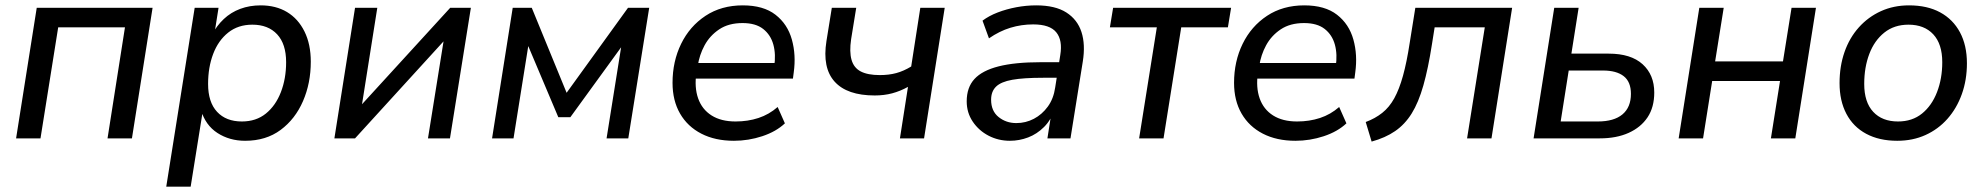

<svg xmlns="http://www.w3.org/2000/svg" viewBox="-20 -516 7403 716"><path d="M40 0 117 -487H549L472 0H381L446 -414H197L131 0Z M600 180 706 -487H795L779 -386H770Q788 -420 814.5 -445Q841 -470 876 -483Q911 -496 952 -496Q1009 -496 1050.5 -471Q1092 -446 1115.5 -398.5Q1139 -351 1139 -286Q1139 -206 1110 -139Q1081 -72 1026.5 -31.5Q972 9 894 9Q836 9 791 -20Q746 -49 729 -107H737L691 180ZM882 -63Q935 -63 971.5 -92.5Q1008 -122 1027.5 -172.5Q1047 -223 1047 -284Q1047 -352 1013.5 -388Q980 -424 921 -424Q868 -424 831 -394.5Q794 -365 775 -315Q756 -265 756 -203Q756 -135 789.5 -99Q823 -63 882 -63Z M1227 0 1304 -487H1387L1324 -89H1295L1659 -487H1736L1658 0H1576L1640 -399H1668L1304 0Z M1815 0 1892 -487H1963L2093 -170L2322 -487H2401L2323 0H2242L2303 -382H2327L2107 -79H2062L1934 -382H1956L1895 0Z M2717 9Q2647 9 2595.5 -17.5Q2544 -44 2516 -92.5Q2488 -141 2488 -207Q2488 -287 2520 -352.5Q2552 -418 2611 -457Q2670 -496 2750 -496Q2827 -496 2872 -461Q2917 -426 2933 -368.5Q2949 -311 2940 -246L2937 -223H2559L2567 -281H2885L2867 -267Q2874 -313 2864 -349.5Q2854 -386 2826 -408Q2798 -430 2749 -430Q2697 -430 2662 -406.5Q2627 -383 2607.5 -347Q2588 -311 2582 -270L2577 -245Q2569 -190 2583.5 -149Q2598 -108 2633.5 -85.5Q2669 -63 2723 -63Q2769 -63 2808.5 -76Q2848 -89 2880 -117L2907 -56Q2874 -25 2822.5 -8Q2771 9 2717 9Z M3336 0 3366 -192Q3337 -176 3307 -168Q3277 -160 3242 -160Q3139 -160 3092.5 -211.5Q3046 -263 3062 -363L3082 -487H3173L3154 -370Q3147 -323 3155.5 -293Q3164 -263 3190 -249.5Q3216 -236 3261 -236Q3295 -236 3322.5 -243.5Q3350 -251 3378 -268L3412 -487H3503L3426 0Z M3746 9Q3703 9 3666.5 -10Q3630 -29 3607.5 -62.5Q3585 -96 3585 -138Q3585 -190 3614 -221.5Q3643 -253 3704 -268.5Q3765 -284 3860 -284H3941L3932 -226H3870Q3797 -226 3755 -218.5Q3713 -211 3694.5 -193Q3676 -175 3676 -144Q3676 -102 3704 -79.5Q3732 -57 3770 -57Q3805 -57 3835.5 -73Q3866 -89 3887.5 -118.5Q3909 -148 3915 -190L3934 -311Q3943 -366 3919 -395.5Q3895 -425 3833 -425Q3789 -425 3748 -412.5Q3707 -400 3668 -373L3644 -439Q3668 -457 3700.5 -469.5Q3733 -482 3770 -489Q3807 -496 3844 -496Q3915 -496 3956.5 -469.5Q3998 -443 4013 -396.5Q4028 -350 4018 -287L3972 0H3886L3903 -109H3913Q3900 -69 3873.5 -42.5Q3847 -16 3814 -3.5Q3781 9 3746 9Z M4228 0 4294 -414H4119L4131 -487H4571L4559 -414H4385L4319 0Z M4811 9Q4741 9 4689.5 -17.5Q4638 -44 4610 -92.5Q4582 -141 4582 -207Q4582 -287 4614 -352.5Q4646 -418 4705 -457Q4764 -496 4844 -496Q4921 -496 4966 -461Q5011 -426 5027 -368.5Q5043 -311 5034 -246L5031 -223H4653L4661 -281H4979L4961 -267Q4968 -313 4958 -349.5Q4948 -386 4920 -408Q4892 -430 4843 -430Q4791 -430 4756 -406.5Q4721 -383 4701.5 -347Q4682 -311 4676 -270L4671 -245Q4663 -190 4677.5 -149Q4692 -108 4727.5 -85.5Q4763 -63 4817 -63Q4863 -63 4902.5 -76Q4942 -89 4974 -117L5001 -56Q4968 -25 4916.5 -8Q4865 9 4811 9Z M5095 12 5073 -61Q5108 -74 5134.5 -95Q5161 -116 5179.5 -149.5Q5198 -183 5212 -233.5Q5226 -284 5237 -356L5258 -487H5619L5542 0H5451L5517 -414H5330L5320 -351Q5306 -261 5288 -197.5Q5270 -134 5244.5 -93Q5219 -52 5182.5 -27Q5146 -2 5095 12Z M5699 0 5776 -487H5867L5840 -316H5979Q6062 -316 6105.5 -276.5Q6149 -237 6149 -171Q6149 -116 6124 -78.5Q6099 -41 6053.5 -20.5Q6008 0 5946 0ZM5800 -63H5938Q5999 -63 6030.5 -89.5Q6062 -116 6062 -166Q6062 -211 6035 -232Q6008 -253 5958 -253H5830Z M6240 0 6317 -487H6408L6376 -287H6629L6661 -487H6752L6675 0H6584L6618 -214H6365L6331 0Z M7055 9Q6988 9 6939.5 -17Q6891 -43 6865.5 -91.5Q6840 -140 6840 -206Q6840 -269 6858.5 -322Q6877 -375 6912 -414Q6947 -453 6994.5 -474.5Q7042 -496 7099 -496Q7167 -496 7215 -470Q7263 -444 7289 -395.5Q7315 -347 7315 -280Q7315 -218 7296 -165Q7277 -112 7242.5 -73Q7208 -34 7160.5 -12.5Q7113 9 7055 9ZM7058 -63Q7111 -63 7147.5 -92.5Q7184 -122 7203.5 -172.5Q7223 -223 7223 -284Q7223 -352 7189.5 -388Q7156 -424 7097 -424Q7044 -424 7007 -394.5Q6970 -365 6951 -315Q6932 -265 6932 -203Q6932 -135 6965.5 -99Q6999 -63 7058 -63Z"/></svg>

Font: Nunito Sans 12pt Medium
Style: Italic
Weight: 500
Italic angle: -9°
Designer: Vernon Adams
Foundry: Vernon Adams
Version: Version 3.101;gftools[0.9.27]